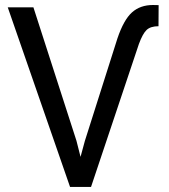

<svg xmlns="http://www.w3.org/2000/svg" viewBox="-20 -740 670 760"><path d="M282.7 -182.6 298.8 -119.1 315.9 -182.1 444.8 -587.9Q469.7 -661.6 502.4 -690.9Q535.2 -720.2 585.4 -720.2L607.9 -719.7L607.4 -636.2Q576.2 -636.2 560.5 -621.6Q544.9 -606.9 529.8 -565.9L340.3 0H257.3L10.7 -710.9H112.3Z"/></svg>

Font: Noboto
Style: Regular
Weight: 400
Designer: Google
Version: Version 2.001101; 2014